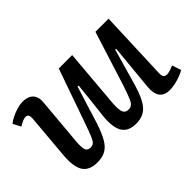

<svg xmlns="http://www.w3.org/2000/svg" viewBox="-86 -792 1074 1074"><g transform="rotate(-45 451.0 -254.5)"><path d="M11 -475Q25 -487 47.5 -498Q70 -509 94 -516Q118 -523 138 -523Q180 -523 201.5 -500.5Q223 -478 218 -434L193 -150Q190 -105 197 -88.5Q204 -72 226 -72Q241 -72 250.5 -79.5Q260 -87 271 -112Q282 -137 300 -189L413 -511H519L489 -158Q486 -112 494 -92Q502 -72 526 -72Q542 -72 553 -80.5Q564 -89 574 -113.5Q584 -138 600 -185L703 -511H807L791 -97Q790 -76 796.5 -67.5Q803 -59 818 -59Q828 -59 841.5 -63Q855 -67 873 -75L891 -21Q868 -7 832 3.5Q796 14 767 14Q682 14 692 -90L718 -361L711 -363L648 -143Q623 -57 590.5 -21.5Q558 14 501 14Q441 14 416.5 -24.5Q392 -63 400 -146Q406 -200 412.5 -254.5Q419 -309 424 -364L416 -366L347 -144Q328 -86 308 -51Q288 -16 261 -1Q234 14 195 14Q132 14 107 -24Q82 -62 88 -144L111 -410Q113 -433 108 -442Q103 -451 88 -451Q71 -451 35 -429Z"/></g></svg>

Font: Literata 12pt Medium
Style: Italic
Weight: 500
Italic angle: -2°
Designer: Latin by Veronika Burian and Jose Scaglione. Greek by Irene Vlachou. Cyrillic by Vera Evstafieva
Foundry: TypeTogether
Version: Version 3.002